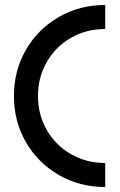

<svg xmlns="http://www.w3.org/2000/svg" viewBox="-20 -740 485 774"><path d="M36.2 -353Q36.2 -456 84.7 -539.5Q133.2 -623 217.2 -671.5Q301.2 -720 404.2 -720V-623.1Q328.1 -623.1 266.1 -587.5Q204.2 -551.9 168.7 -490.3Q133.1 -428.7 133.1 -353Q133.1 -277.3 168.7 -215.7Q204.2 -154.1 266.2 -118.5Q328.2 -82.9 404.2 -82.9V14Q301.2 14 217.2 -34.5Q133.2 -83 84.7 -166.5Q36.2 -250 36.2 -353Z"/></svg>

Font: Lineal Thin
Style: Regular
Weight: 200
Designer: Created by Frank Adebiaye with contributions from Anton Moglia & Ariel Martín Pérez
Created by Frank ADEBIAYE with FontF
Foundry: Velvetyne Type Foundry
Version: Version 2.000;Glyphs 3.2 (3227)